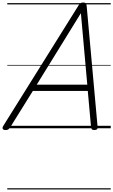

<svg xmlns="http://www.w3.org/2000/svg" viewBox="-58 -1023 903 1531"><path d="M-14 14Q-30 14 -35.5 5Q-41 -4 -32 -19L569 -981Q576 -993 584 -998Q592 -1003 606 -1003Q619 -1003 625 -997.5Q631 -992 633 -976L720 -14Q722 0 716 7Q710 14 694 14Q680 14 675 8.5Q670 3 668 -10L642 -298H204L24 -9Q14 5 7 9.5Q0 14 -14 14ZM235 -348H638L587 -918ZM0 478H825V488H0ZM0 -20H825V0H0ZM0 -505H825V-500H0ZM0 -998H825V-988H0Z"/></svg>

Font: Playwrite AU SA Guides
Style: Regular
Weight: 400
Designer: Veronika Burian, José Scaglione
Foundry: TypeTogether
Version: Version 1.003